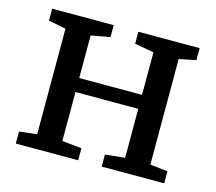

<svg xmlns="http://www.w3.org/2000/svg" viewBox="-85 -659 858 763"><g transform="rotate(15 344.5 -277.5)"><path d="M39.2 0V-49.5L111.7 -57.8V-491.9L40.3 -506.1V-555.3H293.3V-506.1L215.3 -491.9V-316.8H473.6V-491.9L394.6 -506.1V-555.3H646.8V-506.1L577.4 -491.9V-57.8L649.8 -49.5V0H392.5V-49.5L473.6 -57.8V-259.2H215.3V-57.8L295.9 -49.5V0Z"/></g></svg>

Font: Merriweather 7pt Light
Style: Regular
Weight: 300
Designer: Eben Sorkin
Foundry: Eben Sorkin
Version: Version 2.200;gftools[0.9.31]